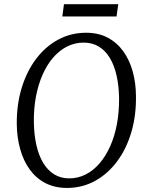

<svg xmlns="http://www.w3.org/2000/svg" viewBox="-20 -914 725 944"><path d="M309.5 10Q249 10 203.2 -13.8Q157.5 -37.5 126.5 -80.2Q95.5 -123 79.5 -179.8Q63.5 -236.5 62.5 -302.5Q61.5 -399.5 86.5 -481.5Q111.5 -563.5 157.5 -624.5Q203.5 -685.5 266.2 -719.2Q329 -753 403 -753Q464.5 -753 510.2 -728.5Q556 -704 586.5 -661.2Q617 -618.5 632.5 -562.5Q648 -506.5 648.5 -442.5Q650 -346.5 625.8 -264.2Q601.5 -182 555.8 -120.5Q510 -59 447.2 -24.5Q384.5 10 309.5 10ZM320.5 -37Q363 -37 400.8 -56Q438.5 -75 469 -110.2Q499.5 -145.5 521.5 -194.5Q543.5 -243.5 554.8 -303.5Q566 -363.5 565.5 -431.5Q564.5 -492.5 553.2 -542.5Q542 -592.5 520.2 -628.8Q498.5 -665 466.2 -684.8Q434 -704.5 391 -704.5Q348.5 -704.5 310.8 -685.8Q273 -667 242.5 -632.2Q212 -597.5 190.2 -548.8Q168.5 -500 157 -440.5Q145.5 -381 146.5 -312.5Q147.5 -251 159 -200.2Q170.5 -149.5 192.5 -113Q214.5 -76.5 246.5 -56.8Q278.5 -37 320.5 -37ZM294.5 -893.5H561.5L553 -833H286.5Z"/></svg>

Font: Merriweather 24pt Light
Style: Italic
Weight: 300
Italic angle: -7.8°
Version: Version 2.101